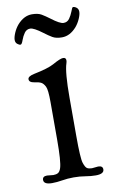

<svg xmlns="http://www.w3.org/2000/svg" viewBox="-78 -691 440 741"><g transform="rotate(-10 142.0 -320.5)"><path d="M43.9 -618.7Q69.8 -647.9 101.1 -647.9Q124.5 -647.9 138.2 -639.9Q151.9 -631.8 168.9 -619.1Q201.7 -593.8 216.3 -593.8Q231 -593.8 239.3 -605.5Q247.6 -617.2 252.9 -630.9Q258.8 -647.9 262.2 -647.9Q269 -647.9 276.1 -642.3Q283.2 -636.7 283.2 -626Q283.2 -615.2 276.1 -598.9Q269 -582.5 257.8 -569.3Q231.9 -540 200.7 -540Q177.7 -540 163.8 -548.1Q149.9 -556.2 132.8 -569.3Q99.1 -594.7 85 -594.7Q70.8 -594.7 62.3 -582.8Q53.7 -570.8 48.3 -555.4Q43 -540 37.8 -540Q32.7 -540 25.6 -545.7Q18.6 -551.3 18.6 -561.8Q18.6 -572.3 25.6 -588.9Q32.7 -605.5 43.9 -618.7ZM65.4 7.3Q32.7 7.3 32.7 -10.7Q32.7 -24.9 50.8 -24.9L75.2 -22.5Q86.4 -22.5 93.8 -26.6Q101.1 -30.8 105.5 -44.4Q113.3 -68.8 113.3 -154.8V-301.8Q113.3 -350.1 106.7 -363Q100.1 -376 91.8 -380.6Q83.5 -385.3 64.2 -387.9Q44.9 -390.6 44.9 -403.3Q44.9 -414.6 70.3 -419.9Q126 -431.2 148.9 -443.8Q179.2 -460.9 190.4 -460.9Q201.7 -460.9 201.7 -449.7Q201.7 -444.3 199.7 -438.5Q188.5 -404.8 188.5 -305.7V-154.8Q188.5 -68.8 194.6 -49.8Q200.7 -30.8 208 -26.6Q215.3 -22.5 226.6 -22.5L251 -24.9Q269 -24.9 269 -10.7Q269 7.3 236.3 7.3Q217.8 7.3 196.5 3.7Q175.3 0 150.9 0Q126.5 0 105.2 3.7Q84 7.3 65.4 7.3Z"/></g></svg>

Font: Ovo
Style: Regular
Weight: 400
Designer: Nicole Fally
Foundry: Sorkin Type Co.
Version: Version 1.001